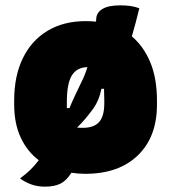

<svg xmlns="http://www.w3.org/2000/svg" viewBox="-20 -638 640 718"><path d="M301 -559Q321 -559 339 -557Q340 -563 340 -570Q342 -592 364 -605Q386 -618 430 -618Q450 -618 468 -615.5Q486 -613 501 -607Q494 -578 487 -552Q480 -526 473 -502Q517 -465 542 -405Q567 -345 567 -261V-247Q567 -126 495.5 -57Q424 12 299 12Q272 12 247 8Q229 37 206.5 48.5Q184 60 148 60Q120 60 96.5 51.5Q73 43 55 29Q96 0 125 -39Q82 -71 57.5 -123.5Q33 -176 33 -248V-262Q33 -354 65.5 -420.5Q98 -487 158 -523Q218 -559 301 -559ZM230 -246Q230 -239 230 -234H240Q248 -254 258 -275.5Q268 -297 283 -328Q297 -355 307 -387Q267 -386 248.5 -355.5Q230 -325 230 -257ZM323 -224Q311 -208 297 -191.5Q283 -175 268 -161Q277 -160 290 -160Q331 -160 350.5 -181.5Q370 -203 370 -252V-263Q370 -287 369 -306H359Q351 -260 323 -224Z"/></svg>

Font: Recursive Sn Csl St Blk
Style: Regular
Weight: 900
Version: Version 1.079;hotconv 1.0.112;makeotfexe 2.5.65598; ttfautoh